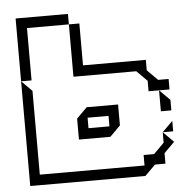

<svg xmlns="http://www.w3.org/2000/svg" viewBox="-52 -771 808 822"><g transform="rotate(-5 352.5 -360.0)"><path d="M45 -450V-720H270V-675H90V-450ZM270 -450V-675H315V-495H585V-450L630 -405H675V-360H585V-405L540 -450ZM630 -270V-360L675 -315V-270ZM315 -225H405V-270H315ZM630 -180 675 -225V-180ZM45 0V-450L90 -405V-45H540V-90H585L630 -135V-180L675 -135L630 -90V-45H585L540 0ZM270 -180V-270L315 -315H450V-225L405 -180Z"/></g></svg>

Font: Rubik Iso
Style: Regular
Weight: 400
Designer: Hubert and Fischer, NaN
Foundry: Hubert and Fischer, NaN
Version: Version 2.200